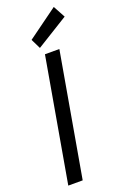

<svg xmlns="http://www.w3.org/2000/svg" viewBox="-178 -999 680 1052"><g transform="rotate(-20 162.0 -473.5)"><path d="M26 0 152 -720H236L110 0ZM138 -762 110 -819 286 -947 324 -877Z"/></g></svg>

Font: DM Sans 11pt
Style: Italic
Weight: 400
Italic angle: -10°
Version: Version 4.004;gftools[0.9.30]